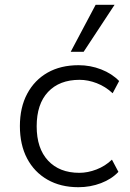

<svg xmlns="http://www.w3.org/2000/svg" viewBox="-20 -773 544 801"><path d="M307 8Q233 8 178 -23.5Q123 -55 93 -112Q63 -169 63 -247Q63 -325 93.5 -382Q124 -439 178.5 -470Q233 -501 308 -501Q357 -501 402 -483.5Q447 -466 477 -435L450 -384Q420 -412 383.5 -426Q347 -440 312 -440Q228 -440 180.5 -389.5Q133 -339 133 -246Q133 -154 180.5 -103Q228 -52 311 -52Q346 -52 382.5 -66Q419 -80 447 -107L474 -56Q446 -26 401.5 -9Q357 8 307 8ZM275 -557 379 -753H458L329 -557Z"/></svg>

Font: Nunito Sans 8pt Light
Style: Regular
Weight: 300
Version: Version 3.101;gftools[0.9.27]